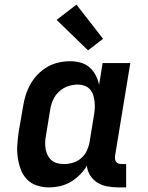

<svg xmlns="http://www.w3.org/2000/svg" viewBox="-20 -803 640 831"><path d="M192 8Q164 8 138.5 -0.5Q113 -9 95.5 -28Q78 -47 69 -72Q60 -97 56.5 -123.5Q53 -150 55 -177.5Q57 -205 61 -233L80 -343Q84 -368 91.5 -392Q99 -416 112 -439Q125 -462 144 -481.5Q163 -501 186 -514Q209 -527 234 -532.5Q259 -538 284 -538Q307 -538 329 -532Q351 -526 367.5 -511.5Q384 -497 394 -477.5Q404 -458 409 -436L424 -530H544L478 -129Q477 -121 478 -114Q479 -107 483 -102Q487 -97 493.5 -95Q500 -93 508 -93H526V8H491Q467 8 443.5 3.5Q420 -1 401.5 -12.5Q383 -24 370.5 -43.5Q358 -63 356 -86Q343 -64 325 -46Q307 -28 285.5 -15.5Q264 -3 240 2.5Q216 8 192 8ZM257 -93Q277 -93 296.5 -99Q316 -105 332 -119Q348 -133 356.5 -152Q365 -171 368 -190L386 -300Q389 -316 390 -331.5Q391 -347 389.5 -362Q388 -377 383.5 -391Q379 -405 369.5 -416Q360 -427 346 -432Q332 -437 317 -437Q295 -437 273.5 -429.5Q252 -422 235 -406Q218 -390 209 -369Q200 -348 197 -327L179 -217Q176 -202 175.5 -187Q175 -172 177.5 -158Q180 -144 186.5 -131Q193 -118 203.5 -109Q214 -100 228 -96.5Q242 -93 257 -93ZM361 -585 225 -717 311 -783 426 -635Z"/></svg>

Font: Iosevka Slab Extended
Style: Bold Italic
Weight: 700
Width: 7
Italic angle: -9°
Monospace: yes
Designer: Belleve Invis
Foundry: Belleve Invis
Version: Version 11.1.0; ttfautohint (v1.8.3)